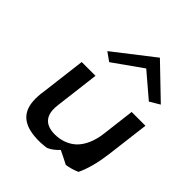

<svg xmlns="http://www.w3.org/2000/svg" viewBox="-215 -905 1033 1033"><g transform="rotate(45 302.0 -388.5)"><path d="M174 -602 223 -567 388 -684 524 -568 581 -602 399 -777ZM449 -11C475 -15 502 -23 524 -33C547 -83 563 -143 572 -213L603 -463H498L475 -274C468 -215 446 -163 413 -131C386 -105 343 -85 291 -85C217 -85 187 -125 190 -189C191 -206 194 -225 196 -243L223 -463H118L86 -203C84 -190 82 -178 82 -166C76 -66 118 -10 223 -1C253 2 281 0 313 -4C336 -14 356 -31 373 -49C401 -36 429 -21 449 -11Z"/></g></svg>

Font: Bluebird
Style: LiExtObl
Weight: 300
Designer: Jasper
Foundry: Cannot Into Space Fonts
Version: Version 0.98